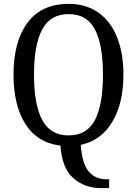

<svg xmlns="http://www.w3.org/2000/svg" viewBox="-20 -745 710 994"><path d="M293 9Q173 -6 111.5 -103Q50 -200 50 -359Q50 -530 122.5 -627.5Q195 -725 336 -725Q425 -725 489 -680Q553 -635 586 -552Q619 -469 619 -358Q619 -210 561 -113.5Q503 -17 398 5Q405 102 439 142.5Q473 183 530 183H545V229H503Q420 229 360.5 178Q301 127 293 9ZM513 -358Q513 -513 471.5 -592.5Q430 -672 336 -672Q241 -672 198.5 -592.5Q156 -513 156 -358Q156 -204 198.5 -124Q241 -44 335 -44Q430 -44 471.5 -123.5Q513 -203 513 -358Z"/></svg>

Font: Noto Serif Narrow
Style: Regular
Weight: 400
Width: 4
Designer: Monotype Design Team
Foundry: Monotype Imaging Inc.
Version: Version 1.001